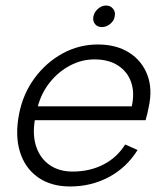

<svg xmlns="http://www.w3.org/2000/svg" viewBox="-20 -668 601 695"><path d="M234 7Q164 7 117 -26.5Q70 -60 52 -119Q34 -178 49 -255Q63 -328 105 -385Q147 -442 206.5 -474.5Q266 -507 334 -507Q401 -507 447.5 -477.5Q494 -448 513.5 -396.5Q533 -345 518 -279Q516 -269 513.5 -257.5Q511 -246 507 -233H106Q97 -178 111.5 -136Q126 -94 160 -70.5Q194 -47 243 -47Q305 -47 354.5 -72.5Q404 -98 433 -145L478 -125Q438 -61 374 -27Q310 7 234 7ZM457 -283Q468 -333 454.5 -371Q441 -409 407 -431Q373 -453 322 -453Q276 -453 234 -431Q192 -409 161 -370.5Q130 -332 117 -283ZM349 -570Q332 -570 323.5 -581.5Q315 -593 318 -608Q321 -624 334.5 -636Q348 -648 364 -648Q380 -648 389.5 -636Q399 -624 395 -608Q393 -593 379 -581.5Q365 -570 349 -570Z"/></svg>

Font: Albert Sans Light
Style: Italic
Weight: 300
Italic angle: -11.25°
Designer: Andreas Rasmussen
Foundry: a.Foundry
Version: Version 1.025